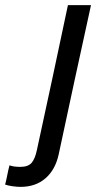

<svg xmlns="http://www.w3.org/2000/svg" viewBox="-142 -516 389 749"><path d="M-122 204Q-117 185 -113.5 166.5Q-110 148 -105 129Q-89 135 -63 135Q-32 135 -18.5 119Q-5 103 2 69Q33 -73 63 -213.5Q93 -354 123 -496H213Q181 -350 149.5 -205Q118 -60 87 86Q74 146 35.5 179.5Q-3 213 -62 213Q-76 213 -93.5 210.5Q-111 208 -122 204Z"/></svg>

Font: Rosa Sans
Style: Italic
Weight: 400
Italic angle: -12°
Designer: Pentagram / MCKL
Foundry: Pentagram / MCKL
Version: Version 1.005;September 16, 2019;FontCreator 11.5.0.2425 64-